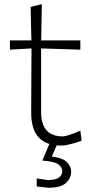

<svg xmlns="http://www.w3.org/2000/svg" viewBox="-20 -688 443 920"><path d="M273.5 9.5Q129.5 9.5 129.5 -146.5Q129.5 -236.5 130.2 -318Q131 -399.5 131 -456L27.5 -450V-494.5H130.5Q129.5 -537 128.5 -575.2Q127.5 -613.5 127 -655L180.5 -668Q179.5 -618.5 178.8 -580.2Q178 -542 177.5 -494.5H365V-450Q318 -451.5 270.2 -453Q222.5 -454.5 177 -456V-151Q177 -34.5 280.5 -34.5Q291.5 -34.5 315.2 -42.5Q339 -50.5 365 -62L371 -14Q351.5 -6 322.2 1.8Q293 9.5 273.5 9.5ZM214 211.5Q208 211.5 190.8 209.5Q173.5 207.5 156 205.5V167Q169.5 169 184.5 171.2Q199.5 173.5 210.5 175Q249.5 174 264 161.5Q278.5 149 278.5 130.5Q278.5 115 260.2 100.2Q242 85.5 183 81.5L223 -14H255.5V0L228 62Q283 69 302 90.2Q321 111.5 321 133Q321 165.5 296.2 188.5Q271.5 211.5 214 211.5Z"/></svg>

Font: Commissioner Loud ExtraLight
Style: Regular
Weight: 200
Designer: Kostas Bartsokas
Foundry: Kostas Bartsokas
Version: Version 1.000; ttfautohint (v1.8.3)